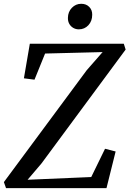

<svg xmlns="http://www.w3.org/2000/svg" viewBox="-30 -968 666 988"><path d="M1 0 -10 -31 416.5 -607 498 -700 202 -692.5 147.5 -558 93 -565 123.5 -743H607L616.5 -713L183.5 -127L112 -43L439.5 -57L510.5 -202.5L565 -188.5L518 0ZM375.5 -817Q359.5 -817 346.5 -824.8Q333.5 -832.5 326.2 -845.8Q319 -859 319.5 -876.5Q320 -907.5 340 -928Q360 -948.5 388 -948.5Q413.5 -948.5 429.2 -932.5Q445 -916.5 444.5 -892Q444.5 -859.5 424.8 -838.2Q405 -817 375.5 -817Z"/></svg>

Font: Merriweather 60pt
Style: Italic
Weight: 400
Italic angle: -7.8°
Version: Version 2.101